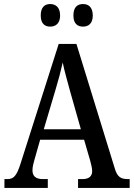

<svg xmlns="http://www.w3.org/2000/svg" viewBox="-20 -932 663 952"><path d="M392 -800C417 -800 440 -814 440 -855C440 -898 417 -912 392 -912C365 -912 344 -898 344 -855C344 -814 365 -800 392 -800ZM229 -800C254 -800 278 -814 278 -855C278 -898 254 -912 229 -912C203 -912 182 -898 182 -855C182 -814 203 -800 229 -800ZM2 0H217V-44H192C156 -44 141 -60 141 -88C141 -105 147 -128 152 -144L179 -239H397L427 -136C432 -118 437 -97 437 -84C437 -58 421 -44 389 -44H367V0H623V-44H614C579 -44 562 -55 550 -94L359 -714H271L82 -121C62 -58 47 -44 16 -44H2ZM197 -291 255 -486C270 -536 282 -581 291 -622C299 -581 313 -534 328 -478L381 -291Z"/></svg>

Font: Noto Serif Condensed Medium
Style: Regular
Weight: 500
Width: 3
Designer: Monotype Design Team
Foundry: Monotype Imaging Inc.
Version: Version 2.015